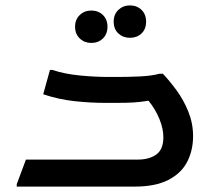

<svg xmlns="http://www.w3.org/2000/svg" viewBox="-20 -691 794 711"><path d="M42 -9 76 -100H490Q533 -100 559 -119Q585 -138 585 -183Q585 -214 570.5 -250Q556 -286 530 -318Q499 -313 473.5 -311.5Q448 -310 407 -310H371Q314 -310 255 -316.5Q196 -323 140 -342L165 -432H174Q219 -417 275.5 -411.5Q332 -406 383 -406H415Q456 -406 498.5 -408Q541 -410 571 -418H583Q607 -393 633.5 -357Q660 -321 677.5 -277.5Q695 -234 695 -187Q695 -134 673 -91.5Q651 -49 603 -24.5Q555 0 479 0H42ZM461 -551Q436 -551 418.5 -567Q401 -583 401 -611Q401 -638 418.5 -654.5Q436 -671 461 -671Q487 -671 504 -654.5Q521 -638 521 -611Q521 -583 504 -567Q487 -551 461 -551ZM318 -532Q293 -532 275.5 -548.5Q258 -565 258 -592Q258 -619 275.5 -635.5Q293 -652 318 -652Q344 -652 361 -635.5Q378 -619 378 -592Q378 -565 361 -548.5Q344 -532 318 -532Z"/></svg>

Font: Kufam Medium
Style: Regular
Weight: 500
Designer: Wael Morcos, Artur Schmal
Foundry: Original Type
Version: Version 1.300; ttfautohint (v1.8.3)